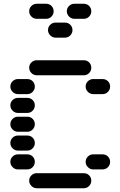

<svg xmlns="http://www.w3.org/2000/svg" viewBox="-20 -1010 640 1020"><path d="M135 -50Q135 -34 147 -22Q159 -10 175 -10H425Q442 -10 453.5 -22Q465 -34 465 -50Q465 -67 453.5 -78.5Q442 -90 425 -90H175Q159 -90 147 -78.5Q135 -67 135 -50ZM435 -150Q435 -134 447 -122Q459 -110 475 -110H525Q542 -110 553.5 -122Q565 -134 565 -150Q565 -167 553.5 -178.5Q542 -190 525 -190H475Q459 -190 447 -178.5Q435 -167 435 -150ZM35 -150Q35 -134 47 -122Q59 -110 75 -110H125Q142 -110 153.5 -122Q165 -134 165 -150Q165 -167 153.5 -178.5Q142 -190 125 -190H75Q59 -190 47 -178.5Q35 -167 35 -150ZM35 -250Q35 -234 47 -222Q59 -210 75 -210H125Q142 -210 153.5 -222Q165 -234 165 -250Q165 -267 153.5 -278.5Q142 -290 125 -290H75Q59 -290 47 -278.5Q35 -267 35 -250ZM35 -350Q35 -334 47 -322Q59 -310 75 -310H125Q142 -310 153.5 -322Q165 -334 165 -350Q165 -367 153.5 -378.5Q142 -390 125 -390H75Q59 -390 47 -378.5Q35 -367 35 -350ZM35 -450Q35 -434 47 -422Q59 -410 75 -410H125Q142 -410 153.5 -422Q165 -434 165 -450Q165 -467 153.5 -478.5Q142 -490 125 -490H75Q59 -490 47 -478.5Q35 -467 35 -450ZM435 -550Q435 -534 447 -522Q459 -510 475 -510H525Q542 -510 553.5 -522Q565 -534 565 -550Q565 -567 553.5 -578.5Q542 -590 525 -590H475Q459 -590 447 -578.5Q435 -567 435 -550ZM35 -550Q35 -534 47 -522Q59 -510 75 -510H125Q142 -510 153.5 -522Q165 -534 165 -550Q165 -567 153.5 -578.5Q142 -590 125 -590H75Q59 -590 47 -578.5Q35 -567 35 -550ZM135 -650Q135 -634 147 -622Q159 -610 175 -610H425Q442 -610 453.5 -622Q465 -634 465 -650Q465 -667 453.5 -678.5Q442 -690 425 -690H175Q159 -690 147 -678.5Q135 -667 135 -650ZM235 -850Q235 -834 247 -822Q259 -810 275 -810H325Q342 -810 353.5 -822Q365 -834 365 -850Q365 -867 353.5 -878.5Q342 -890 325 -890H275Q259 -890 247 -878.5Q235 -867 235 -850ZM335 -950Q335 -934 347 -922Q359 -910 375 -910H425Q442 -910 453.5 -922Q465 -934 465 -950Q465 -967 453.5 -978.5Q442 -990 425 -990H375Q359 -990 347 -978.5Q335 -967 335 -950ZM135 -950Q135 -934 147 -922Q159 -910 175 -910H225Q242 -910 253.5 -922Q265 -934 265 -950Q265 -967 253.5 -978.5Q242 -990 225 -990H175Q159 -990 147 -978.5Q135 -967 135 -950Z"/></svg>

Font: Matrix Sans Raster
Style: Regular
Weight: 400
Designer: Brad Neil
Version: Version 1.100